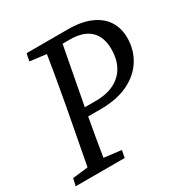

<svg xmlns="http://www.w3.org/2000/svg" viewBox="-160 -795 883 920"><g transform="rotate(-30 282.0 -335.0)"><path d="M-3 0 6 -40 133 -55H152L276 -40L268 0ZM82 0 150 -360Q164 -437 177.5 -515Q191 -593 203 -670H293L225 -310Q211 -233 197.5 -155Q184 -77 172 0ZM104 -629 112 -670H251L240 -614H225ZM170 -260 179 -306H283Q347 -306 389.5 -328.5Q432 -351 453 -391Q474 -431 474 -483Q474 -552 436 -587.5Q398 -623 325 -623H242L251 -670H340Q416 -670 466.5 -647.5Q517 -625 542 -585.5Q567 -546 567 -494Q567 -427 534 -374Q501 -321 438.5 -290.5Q376 -260 285 -260Z"/></g></svg>

Font: Source Serif 4
Style: Italic
Weight: 400
Italic angle: -12°
Designer: Frank Grießhammer
Foundry: Adobe Systems Incorporated
Version: Version 4.004;hotconv 1.0.116;makeotfexe 2.5.65601